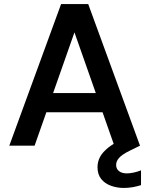

<svg xmlns="http://www.w3.org/2000/svg" viewBox="-20 -720 737 949"><path d="M26 0 282 -700H416L672 0H545L348 -560L151 0ZM140 -165 172 -260H517L549 -165ZM592 209Q558 209 528 198Q498 187 480 164.5Q462 142 462 106Q462 79 474.5 55.5Q487 32 516.5 8.5Q546 -15 597 -37L645 -57L672 0L619 26Q583 44 568.5 60.5Q554 77 554 95Q554 115 568.5 126Q583 137 607 137Q622 137 640.5 133Q659 129 677 122V195Q659 201 637 205Q615 209 592 209Z"/></svg>

Font: DM Sans 11pt SemiBold
Style: Regular
Weight: 600
Version: Version 4.004;gftools[0.9.30]